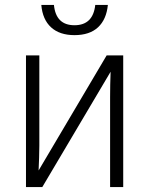

<svg xmlns="http://www.w3.org/2000/svg" viewBox="-20 -756 603 776"><path d="M85 0V-532H139V-167Q139 -142 138 -117.5Q137 -93 136 -67L411 -532H478V0H425V-363Q425 -413 427 -466L151 0ZM281 -614Q221 -614 186.5 -645.5Q152 -677 147 -736H198Q206 -654 281 -654Q356 -654 365 -736H416Q410 -677 376 -645.5Q342 -614 281 -614Z"/></svg>

Font: Noto Sans Mono SemiCondensed Light
Style: Regular
Weight: 300
Width: 4
Designer: Monotype Design Team
Foundry: Monotype Imaging Inc.
Version: Version 2.014; ttfautohint (v1.8.4.7-5d5b)